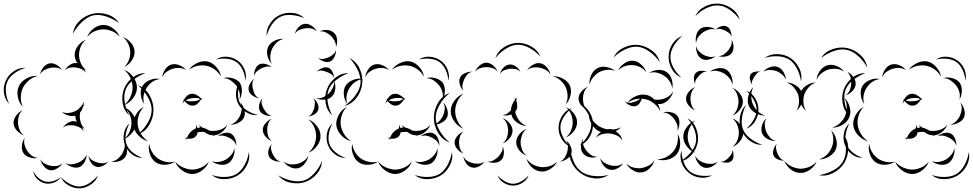

<svg xmlns="http://www.w3.org/2000/svg" viewBox="-76 -896 5306 1047"><path d="M322 -712Q327 -753 358.5 -782.5Q390 -812 429 -821Q469 -830 510 -817Q551 -804 573 -770Q541 -794 502 -806.5Q463 -819 431 -812Q400 -804 370.5 -776Q341 -748 322 -712ZM399 -694Q409 -721 434.5 -740.5Q460 -760 488 -760Q516 -760 541.5 -740.5Q567 -721 577 -695Q559 -716 535 -726Q511 -736 488 -736Q466 -736 441.5 -726Q417 -716 399 -694ZM594 -694Q618 -686 637.5 -663.5Q657 -641 658 -615Q659 -590 642 -565.5Q625 -541 601 -531Q620 -548 627.5 -571Q635 -594 634 -614Q633 -635 623.5 -656.5Q614 -678 594 -694ZM278 -513Q286 -529 304 -541.5Q322 -554 340 -552Q344 -552 347 -550Q331 -573 331 -597Q331 -623 349.5 -646.5Q368 -670 392 -679Q372 -662 363.5 -640Q355 -618 355 -597Q355 -576 363.5 -554Q372 -532 392 -515Q388 -517 384 -518Q390 -509 392 -499Q382 -514 367 -520Q352 -526 338 -528Q323 -530 307 -527.5Q291 -525 278 -513ZM143 -491Q146 -510 160 -528Q174 -546 193 -550Q212 -554 232 -542.5Q252 -531 262 -514Q247 -526 230 -527.5Q213 -529 198 -526Q183 -523 168 -515Q153 -507 143 -491ZM-26 -330Q-50 -354 -54.5 -390Q-59 -426 -44 -457Q-30 -488 0 -508Q30 -528 64 -526Q31 -517 3.5 -497Q-24 -477 -35 -453Q-47 -428 -44 -394.5Q-41 -361 -26 -330ZM601 -515Q629 -505 650 -477Q671 -449 671 -419Q671 -389 650 -361Q629 -333 601 -323Q624 -342 635.5 -368.5Q647 -395 647 -419Q647 -443 635.5 -469.5Q624 -496 601 -515ZM48 -314Q27 -335 21 -368.5Q15 -402 28 -428Q41 -454 71 -469.5Q101 -485 130 -482Q101 -475 80.5 -457Q60 -439 49 -417Q39 -396 37.5 -368.5Q36 -341 48 -314ZM676 -431Q716 -417 738.5 -378Q761 -339 761 -297Q761 -255 738.5 -216Q716 -177 676 -163Q708 -190 729.5 -226.5Q751 -263 751 -297Q751 -331 729.5 -367.5Q708 -404 676 -431ZM267 -200Q276 -215 295 -226.5Q314 -238 332 -235Q338 -234 344 -231Q335 -246 335 -261V-265Q317 -260 296 -266.5Q275 -273 261 -286Q280 -278 298.5 -280Q317 -282 332 -289Q343 -294 351 -300Q358 -309 367 -316Q376 -327 380 -342Q381 -333 379 -323Q383 -325 387 -327Q382 -323 378 -318Q374 -298 361 -283Q359 -272 359 -261Q359 -244 365 -226Q371 -208 387 -194Q379 -197 372 -202Q378 -191 380 -179Q371 -195 356.5 -202Q342 -209 327 -212Q313 -214 297 -212.5Q281 -211 267 -200ZM601 -311Q626 -302 645.5 -277Q665 -252 665 -225Q665 -198 645.5 -173Q626 -148 601 -139Q622 -156 631.5 -179.5Q641 -203 641 -225Q641 -247 631.5 -270.5Q622 -294 601 -311ZM55 -158Q34 -165 16.5 -183.5Q-1 -202 -2 -224Q-3 -245 12 -265.5Q27 -286 47 -295Q31 -280 26 -261Q21 -242 22 -225Q23 -208 30 -189.5Q37 -171 55 -158ZM130 -35Q111 -30 87.5 -37Q64 -44 52 -61Q41 -78 43.5 -102Q46 -126 58 -143Q53 -123 58 -105.5Q63 -88 72 -74Q81 -60 95.5 -48.5Q110 -37 130 -35ZM601 -123Q613 -107 616 -82.5Q619 -58 608 -41Q597 -24 573.5 -17Q550 -10 530 -15Q550 -17 564.5 -29Q579 -41 588 -54Q597 -68 602 -85.5Q607 -103 601 -123ZM396 -54Q397 -35 386 -14Q375 7 357 15Q339 22 316.5 14.5Q294 7 281 -8Q298 2 315.5 0Q333 -2 348 -8Q362 -13 376 -24.5Q390 -36 396 -54ZM514 -15Q504 -1 484.5 8.5Q465 18 448 13Q431 8 419.5 -10.5Q408 -29 407 -46Q414 -30 427.5 -22Q441 -14 454 -10Q468 -6 483.5 -5.5Q499 -5 514 -15ZM264 -6Q255 11 235 23Q215 35 196 32Q177 28 162.5 10Q148 -8 144 -27Q154 -10 169.5 -2.5Q185 5 200 8Q215 11 232.5 9Q250 7 264 -6ZM256 70Q243 90 218 99.5Q193 109 170 104Q146 99 127 80Q108 61 105 37Q116 59 134.5 74.5Q153 90 172 94Q191 98 214 91.5Q237 85 256 70ZM459 60Q449 90 420.5 109.5Q392 129 361 131Q329 132 299 115.5Q269 99 256 70Q278 93 306.5 107.5Q335 122 360 121Q386 119 412.5 102Q439 85 459 60Z M1102 -571Q1127 -589 1160.5 -586.5Q1194 -584 1219 -566Q1245 -548 1257.5 -517Q1270 -486 1262 -456Q1260 -487 1247 -515Q1234 -543 1213 -558Q1193 -572 1162.5 -575.5Q1132 -579 1102 -571ZM954 -515Q969 -538 998 -552Q1027 -566 1055 -561Q1082 -555 1103.5 -530.5Q1125 -506 1129 -478Q1115 -503 1093.5 -518Q1072 -533 1050 -537Q1028 -542 1002 -537Q976 -532 954 -515ZM809 -474Q810 -495 824 -516.5Q838 -538 858 -544Q879 -550 902 -540.5Q925 -531 938 -514Q920 -525 900.5 -525.5Q881 -526 865 -521Q849 -516 833 -505Q817 -494 809 -474ZM629 -267Q600 -292 593 -333Q586 -374 600 -410Q614 -447 646.5 -472.5Q679 -498 717 -497Q681 -484 650.5 -460Q620 -436 609 -407Q598 -378 604 -339.5Q610 -301 629 -267ZM1142 -470Q1164 -477 1190.5 -470Q1217 -463 1231 -445Q1244 -427 1243 -399.5Q1242 -372 1230 -353Q1235 -375 1229 -395.5Q1223 -416 1211 -431Q1200 -445 1182.5 -457Q1165 -469 1142 -470ZM711 -329Q695 -349 692 -378.5Q689 -408 702 -429Q716 -450 743.5 -460.5Q771 -471 796 -465Q771 -462 752 -447.5Q733 -433 723 -416Q712 -399 707.5 -376Q703 -353 711 -329ZM919 -331Q921 -341 927 -352Q924 -356 922 -360Q925 -357 928 -354Q935 -366 945 -374.5Q955 -383 966 -384Q980 -387 995 -379Q1010 -371 1020 -360Q1022 -362 1024 -365Q1023 -361 1022 -358Q1025 -353 1028 -349Q1024 -352 1020 -354Q1013 -341 1001 -330.5Q989 -320 975 -320Q963 -319 951 -326.5Q939 -334 931 -345Q924 -339 919 -331ZM970 -361Q962 -359 953.5 -356.5Q945 -354 937 -349Q946 -345 955.5 -344Q965 -343 974 -344Q985 -344 996 -346.5Q1007 -349 1016 -356Q1005 -362 993 -362Q981 -362 970 -361ZM1234 -338Q1249 -323 1256 -299Q1263 -275 1255 -256Q1246 -237 1223.5 -226Q1201 -215 1180 -216Q1200 -222 1213 -236Q1226 -250 1233 -265Q1240 -281 1242 -300Q1244 -319 1234 -338ZM731 -126Q702 -133 678.5 -157.5Q655 -182 651 -212Q648 -241 665 -270.5Q682 -300 708 -313Q688 -292 680 -265Q672 -238 675 -215Q678 -191 692 -167Q706 -143 731 -126ZM702 -35Q670 -34 643 -55Q616 -76 605 -106Q594 -135 600 -168.5Q606 -202 630 -223Q615 -195 610 -164Q605 -133 614 -109Q623 -85 647.5 -65Q672 -45 702 -35ZM939 -131Q940 -136 942 -140Q935 -141 929 -144Q937 -143 944 -146Q959 -181 991 -195Q995 -205 994 -216Q998 -208 1000 -198Q1004 -199 1009 -200Q1013 -200 1017 -200Q1012 -208 1009 -216Q1017 -206 1028 -200Q1047 -196 1065 -184Q1076 -182 1087 -182Q1106 -182 1127.5 -189.5Q1149 -197 1164 -216Q1156 -194 1135 -176.5Q1114 -159 1091 -158Q1092 -155 1094 -152Q1091 -155 1087 -158Q1062 -158 1039 -176Q1025 -178 1012 -176Q1006 -175 1001 -174Q999 -160 992 -153Q984 -144 971 -141Q958 -138 945 -140Q942 -136 939 -131ZM1110 -152Q1123 -164 1144.5 -170Q1166 -176 1182 -168Q1198 -160 1206 -139.5Q1214 -119 1212 -101Q1208 -119 1196 -129.5Q1184 -140 1171 -146Q1158 -153 1142 -156Q1126 -159 1110 -152ZM879 -15Q857 1 826 2.5Q795 4 773 -11Q751 -27 741 -56.5Q731 -86 738 -112Q741 -85 755 -64Q769 -43 786 -31Q804 -19 828.5 -13.5Q853 -8 879 -15ZM1202 -88Q1206 -66 1196.5 -41.5Q1187 -17 1168 -5Q1148 6 1122 1.5Q1096 -3 1079 -17Q1100 -10 1120 -13.5Q1140 -17 1156 -26Q1171 -35 1184.5 -50.5Q1198 -66 1202 -88ZM1281 -67Q1289 -31 1270.5 5Q1252 41 1220 61Q1188 80 1148 81Q1108 82 1078 58Q1114 70 1151.5 69Q1189 68 1215 52Q1240 36 1258 3Q1276 -30 1281 -67ZM1063 -14Q1053 13 1026.5 33Q1000 53 971 53Q942 52 915.5 32Q889 12 879 -15Q898 7 923 17.5Q948 28 971 29Q994 29 1019 18.5Q1044 8 1063 -14Z M1378 -700Q1375 -735 1396 -767Q1417 -799 1449 -814Q1482 -829 1520 -825.5Q1558 -822 1583 -797Q1550 -811 1514.5 -814Q1479 -817 1454 -805Q1428 -793 1407.5 -763.5Q1387 -734 1378 -700ZM1532 -712Q1536 -730 1551.5 -747Q1567 -764 1586 -766Q1605 -768 1624 -755Q1643 -742 1651 -725Q1637 -738 1620.5 -741Q1604 -744 1589 -742Q1574 -740 1558 -733.5Q1542 -727 1532 -712ZM1667 -725Q1684 -734 1707.5 -732.5Q1731 -731 1745 -717Q1760 -704 1762 -680.5Q1764 -657 1756 -639Q1757 -658 1748.5 -673.5Q1740 -689 1729 -700Q1717 -711 1701.5 -719Q1686 -727 1667 -725ZM1406 -548Q1389 -565 1382.5 -592Q1376 -619 1386 -640Q1397 -662 1421.5 -674Q1446 -686 1470 -684Q1447 -678 1431.5 -662.5Q1416 -647 1408 -630Q1400 -613 1398 -591Q1396 -569 1406 -548ZM1756 -623Q1757 -606 1748.5 -587Q1740 -568 1725 -561Q1710 -554 1690 -561Q1670 -568 1658 -580Q1673 -572 1688 -575Q1703 -578 1715 -583Q1728 -589 1739.5 -598Q1751 -607 1756 -623ZM1830 -579Q1867 -561 1885.5 -521Q1904 -481 1899 -440Q1895 -398 1868.5 -363Q1842 -328 1802 -318Q1836 -341 1861 -374.5Q1886 -408 1890 -441Q1893 -474 1876 -511.5Q1859 -549 1830 -579ZM1310 -481Q1308 -498 1315.5 -517.5Q1323 -537 1338 -545Q1353 -552 1373.5 -546.5Q1394 -541 1406 -529Q1391 -536 1376 -532.5Q1361 -529 1349 -523Q1337 -517 1325.5 -507.5Q1314 -498 1310 -481ZM1652 -505Q1662 -517 1680.5 -524.5Q1699 -532 1714 -527Q1729 -521 1737.5 -503Q1746 -485 1746 -470Q1741 -485 1729 -492.5Q1717 -500 1705 -504Q1693 -509 1679.5 -511Q1666 -513 1652 -505ZM1338 -360Q1321 -362 1303 -373.5Q1285 -385 1281 -401Q1276 -418 1286 -437Q1296 -456 1310 -466Q1300 -452 1300 -436.5Q1300 -421 1304 -408Q1307 -394 1314.5 -380.5Q1322 -367 1338 -360ZM1746 -454Q1755 -434 1752 -409Q1749 -384 1733 -369Q1718 -354 1692.5 -352.5Q1667 -351 1648 -360Q1669 -358 1687 -366Q1705 -374 1717 -386Q1729 -398 1738 -415.5Q1747 -433 1746 -454ZM1331 -269Q1299 -265 1269 -282.5Q1239 -300 1224 -328Q1209 -357 1211 -391.5Q1213 -426 1235 -450Q1223 -420 1222 -388Q1221 -356 1233 -333Q1245 -310 1272 -293Q1299 -276 1331 -269ZM1406 -265Q1389 -262 1369 -269Q1349 -276 1341 -291Q1333 -306 1338 -326.5Q1343 -347 1354 -360Q1348 -344 1351.5 -329.5Q1355 -315 1362 -303Q1369 -291 1379 -279.5Q1389 -268 1406 -265ZM1632 -360Q1646 -351 1655 -333Q1664 -315 1660 -299Q1656 -283 1638.5 -272.5Q1621 -262 1605 -261Q1620 -268 1626.5 -280.5Q1633 -293 1637 -305Q1640 -318 1641 -332.5Q1642 -347 1632 -360ZM1406 -126Q1388 -133 1372.5 -150.5Q1357 -168 1357 -188Q1357 -207 1372.5 -224.5Q1388 -242 1406 -249Q1391 -237 1386 -220Q1381 -203 1381 -188Q1381 -172 1386 -155.5Q1391 -139 1406 -126ZM1605 -245Q1632 -235 1652 -209Q1672 -183 1672 -154Q1672 -125 1652 -99Q1632 -73 1605 -63Q1627 -81 1637.5 -106Q1648 -131 1648 -154Q1648 -177 1637.5 -202Q1627 -227 1605 -245ZM1454 -15Q1437 -13 1417.5 -20.5Q1398 -28 1391 -43Q1383 -58 1388.5 -78Q1394 -98 1406 -110Q1399 -95 1402.5 -80.5Q1406 -66 1412 -54Q1418 -42 1427.5 -30.5Q1437 -19 1454 -15ZM1605 -47Q1602 -25 1586.5 -4.5Q1571 16 1550 21Q1528 26 1505 14.5Q1482 3 1470 -15Q1487 -2 1507 0Q1527 2 1544 -2Q1561 -6 1578 -16.5Q1595 -27 1605 -47ZM1680 -18Q1678 22 1650.5 53.5Q1623 85 1586 97Q1548 109 1507 100Q1466 91 1442 60Q1475 81 1513.5 89Q1552 97 1582 88Q1612 78 1638.5 48.5Q1665 19 1680 -18Z M2209 -571Q2234 -589 2267.5 -586.5Q2301 -584 2326 -566Q2352 -548 2364.5 -517Q2377 -486 2369 -456Q2367 -487 2354 -515Q2341 -543 2320 -558Q2300 -572 2269.5 -575.5Q2239 -579 2209 -571ZM2061 -515Q2076 -538 2105 -552Q2134 -566 2162 -561Q2189 -555 2210.5 -530.5Q2232 -506 2236 -478Q2222 -503 2200.5 -518Q2179 -533 2157 -537Q2135 -542 2109 -537Q2083 -532 2061 -515ZM1916 -474Q1917 -495 1931 -516.5Q1945 -538 1965 -544Q1986 -550 2009 -540.5Q2032 -531 2045 -514Q2027 -525 2007.5 -525.5Q1988 -526 1972 -521Q1956 -516 1940 -505Q1924 -494 1916 -474ZM1736 -267Q1707 -292 1700 -333Q1693 -374 1707 -410Q1721 -447 1753.5 -472.5Q1786 -498 1824 -497Q1788 -484 1757.5 -460Q1727 -436 1716 -407Q1705 -378 1711 -339.5Q1717 -301 1736 -267ZM2249 -470Q2271 -477 2297.5 -470Q2324 -463 2338 -445Q2351 -427 2350 -399.5Q2349 -372 2337 -353Q2342 -375 2336 -395.5Q2330 -416 2318 -431Q2307 -445 2289.5 -457Q2272 -469 2249 -470ZM1818 -329Q1802 -349 1799 -378.5Q1796 -408 1809 -429Q1823 -450 1850.5 -460.5Q1878 -471 1903 -465Q1878 -462 1859 -447.5Q1840 -433 1830 -416Q1819 -399 1814.5 -376Q1810 -353 1818 -329ZM2026 -331Q2028 -341 2034 -352Q2031 -356 2029 -360Q2032 -357 2035 -354Q2042 -366 2052 -374.5Q2062 -383 2073 -384Q2087 -387 2102 -379Q2117 -371 2127 -360Q2129 -362 2131 -365Q2130 -361 2129 -358Q2132 -353 2135 -349Q2131 -352 2127 -354Q2120 -341 2108 -330.5Q2096 -320 2082 -320Q2070 -319 2058 -326.5Q2046 -334 2038 -345Q2031 -339 2026 -331ZM2077 -361Q2069 -359 2060.5 -356.5Q2052 -354 2044 -349Q2053 -345 2062.5 -344Q2072 -343 2081 -344Q2092 -344 2103 -346.5Q2114 -349 2123 -356Q2112 -362 2100 -362Q2088 -362 2077 -361ZM2341 -338Q2356 -323 2363 -299Q2370 -275 2362 -256Q2353 -237 2330.5 -226Q2308 -215 2287 -216Q2307 -222 2320 -236Q2333 -250 2340 -265Q2347 -281 2349 -300Q2351 -319 2341 -338ZM1838 -126Q1809 -133 1785.5 -157.5Q1762 -182 1758 -212Q1755 -241 1772 -270.5Q1789 -300 1815 -313Q1795 -292 1787 -265Q1779 -238 1782 -215Q1785 -191 1799 -167Q1813 -143 1838 -126ZM1809 -35Q1777 -34 1750 -55Q1723 -76 1712 -106Q1701 -135 1707 -168.5Q1713 -202 1737 -223Q1722 -195 1717 -164Q1712 -133 1721 -109Q1730 -85 1754.5 -65Q1779 -45 1809 -35ZM2046 -131Q2047 -136 2049 -140Q2042 -141 2036 -144Q2044 -143 2051 -146Q2066 -181 2098 -195Q2102 -205 2101 -216Q2105 -208 2107 -198Q2111 -199 2116 -200Q2120 -200 2124 -200Q2119 -208 2116 -216Q2124 -206 2135 -200Q2154 -196 2172 -184Q2183 -182 2194 -182Q2213 -182 2234.5 -189.5Q2256 -197 2271 -216Q2263 -194 2242 -176.5Q2221 -159 2198 -158Q2199 -155 2201 -152Q2198 -155 2194 -158Q2169 -158 2146 -176Q2132 -178 2119 -176Q2113 -175 2108 -174Q2106 -160 2099 -153Q2091 -144 2078 -141Q2065 -138 2052 -140Q2049 -136 2046 -131ZM2217 -152Q2230 -164 2251.5 -170Q2273 -176 2289 -168Q2305 -160 2313 -139.5Q2321 -119 2319 -101Q2315 -119 2303 -129.5Q2291 -140 2278 -146Q2265 -153 2249 -156Q2233 -159 2217 -152ZM1986 -15Q1964 1 1933 2.5Q1902 4 1880 -11Q1858 -27 1848 -56.5Q1838 -86 1845 -112Q1848 -85 1862 -64Q1876 -43 1893 -31Q1911 -19 1935.5 -13.5Q1960 -8 1986 -15ZM2309 -88Q2313 -66 2303.5 -41.5Q2294 -17 2275 -5Q2255 6 2229 1.5Q2203 -3 2186 -17Q2207 -10 2227 -13.5Q2247 -17 2263 -26Q2278 -35 2291.5 -50.5Q2305 -66 2309 -88ZM2388 -67Q2396 -31 2377.5 5Q2359 41 2327 61Q2295 80 2255 81Q2215 82 2185 58Q2221 70 2258.5 69Q2296 68 2322 52Q2347 36 2365 3Q2383 -30 2388 -67ZM2170 -14Q2160 13 2133.5 33Q2107 53 2078 53Q2049 52 2022.5 32Q1996 12 1986 -15Q2005 7 2030 17.5Q2055 28 2078 29Q2101 29 2126 18.5Q2151 8 2170 -14Z M2626 -580Q2638 -617 2673 -639Q2708 -661 2746 -662Q2785 -663 2820.5 -643Q2856 -623 2871 -587Q2845 -616 2811 -634.5Q2777 -653 2746 -652Q2716 -651 2683 -630.5Q2650 -610 2626 -580ZM2515 -505Q2521 -523 2539 -538.5Q2557 -554 2576 -554Q2596 -554 2613.5 -538.5Q2631 -523 2638 -505Q2626 -520 2609 -525Q2592 -530 2576 -530Q2561 -530 2544 -525Q2527 -520 2515 -505ZM2798 -513Q2809 -530 2830 -542.5Q2851 -555 2871 -551Q2891 -547 2906.5 -528Q2922 -509 2926 -489Q2915 -507 2899 -515.5Q2883 -524 2867 -527Q2851 -530 2832.5 -528Q2814 -526 2798 -513ZM2650 -493Q2654 -510 2669 -526.5Q2684 -543 2702 -544Q2719 -546 2737 -533.5Q2755 -521 2762 -504Q2750 -517 2734 -519.5Q2718 -522 2704 -521Q2690 -519 2675 -513.5Q2660 -508 2650 -493ZM2451 -401Q2438 -414 2431.5 -435Q2425 -456 2433 -473Q2440 -489 2460.5 -497.5Q2481 -506 2499 -505Q2481 -500 2471 -488Q2461 -476 2455 -463Q2449 -449 2446 -433.5Q2443 -418 2451 -401ZM2939 -480Q2965 -482 2992.5 -468Q3020 -454 3031 -430Q3042 -406 3035 -376Q3028 -346 3009 -327Q3020 -351 3019 -375.5Q3018 -400 3009 -420Q3000 -439 2982 -456Q2964 -473 2939 -480ZM2376 -119Q2336 -133 2313 -172Q2290 -211 2290 -254Q2290 -297 2313 -336Q2336 -375 2376 -389Q2343 -362 2321.5 -325Q2300 -288 2300 -254Q2300 -220 2321.5 -183Q2343 -146 2376 -119ZM2451 -194Q2423 -205 2402.5 -232.5Q2382 -260 2382 -290Q2382 -320 2402.5 -347.5Q2423 -375 2451 -385Q2428 -366 2417 -340Q2406 -314 2406 -290Q2406 -266 2417 -240Q2428 -214 2451 -194ZM2795 -209Q2769 -210 2744.5 -227Q2720 -244 2713 -269L2712 -272Q2688 -263 2665 -268Q2680 -270 2691 -277.5Q2702 -285 2710 -295Q2712 -326 2732 -351Q2732 -359 2730 -366Q2734 -361 2736 -355Q2741 -360 2746 -364Q2742 -357 2739 -350Q2744 -335 2744.5 -319Q2745 -303 2737 -291Q2735 -288 2733 -286Q2734 -281 2736 -276Q2742 -256 2756.5 -237.5Q2771 -219 2795 -209ZM3084 -331Q3118 -319 3138 -286Q3158 -253 3158 -217Q3158 -181 3138.5 -148Q3119 -115 3085 -103Q3112 -126 3130 -157.5Q3148 -189 3148 -217Q3148 -246 3130 -277Q3112 -308 3084 -331ZM3010 -311Q3034 -302 3052.5 -278.5Q3071 -255 3071 -229Q3071 -203 3052.5 -179.5Q3034 -156 3010 -147Q3030 -164 3038.5 -186Q3047 -208 3047 -229Q3047 -250 3038.5 -272Q3030 -294 3010 -311ZM2665 -252Q2685 -245 2702 -225Q2719 -205 2719 -183Q2719 -161 2702 -141Q2685 -121 2665 -114Q2682 -128 2688.5 -147Q2695 -166 2695 -183Q2695 -201 2688.5 -219.5Q2682 -238 2665 -252ZM2795 -47Q2773 -55 2756 -76Q2739 -97 2739 -120Q2739 -143 2756 -164Q2773 -185 2795 -193Q2777 -178 2770 -158Q2763 -138 2763 -120Q2763 -102 2770 -82Q2777 -62 2795 -47ZM2451 -59Q2433 -65 2418 -82.5Q2403 -100 2403 -119Q2403 -137 2418 -154.5Q2433 -172 2451 -178Q2437 -166 2432 -150Q2427 -134 2427 -119Q2427 -104 2432 -87.5Q2437 -71 2451 -59ZM3010 -131Q3025 -120 3035 -99.5Q3045 -79 3040 -60Q3035 -42 3016 -29.5Q2997 -17 2978 -15Q2995 -23 3004 -37.5Q3013 -52 3017 -67Q3021 -81 3021 -98Q3021 -115 3010 -131ZM2665 -98Q2673 -81 2671.5 -58.5Q2670 -36 2657 -23Q2644 -10 2621.5 -8.5Q2599 -7 2582 -15Q2600 -13 2614.5 -21.5Q2629 -30 2640 -40Q2650 -51 2658.5 -65.5Q2667 -80 2665 -98ZM2566 -15Q2556 1 2535.5 11.5Q2515 22 2497 17Q2479 13 2466 -5.5Q2453 -24 2451 -43Q2459 -26 2473.5 -18Q2488 -10 2503 -6Q2517 -3 2534 -3.5Q2551 -4 2566 -15ZM2962 -15Q2951 9 2925 25.5Q2899 42 2873 39Q2846 37 2824 16Q2802 -5 2795 -31Q2810 -9 2832 2Q2854 13 2875 15Q2896 17 2919.5 10.5Q2943 4 2962 -15ZM2807 60Q2798 85 2773.5 100.5Q2749 116 2722 116Q2695 116 2670.5 100.5Q2646 85 2637 60Q2654 80 2677.5 93Q2701 106 2722 106Q2743 106 2766.5 93Q2790 80 2807 60Z M3270 -583Q3288 -619 3326.5 -637Q3365 -655 3404 -651Q3444 -646 3478 -621Q3512 -596 3522 -557Q3499 -590 3467 -613.5Q3435 -637 3403 -641Q3371 -644 3335 -627.5Q3299 -611 3270 -583ZM3294 -511Q3304 -533 3327 -549.5Q3350 -566 3374 -565Q3398 -564 3419.5 -545Q3441 -526 3448 -502Q3433 -522 3412.5 -531Q3392 -540 3373 -541Q3354 -542 3332.5 -535.5Q3311 -529 3294 -511ZM3139 -435Q3136 -459 3147.5 -485.5Q3159 -512 3181 -524Q3203 -536 3231.5 -530.5Q3260 -525 3278 -509Q3255 -518 3232.5 -515Q3210 -512 3192 -503Q3175 -493 3160 -476Q3145 -459 3139 -435ZM3463 -498Q3483 -512 3511 -514.5Q3539 -517 3559 -503Q3579 -490 3587 -463Q3595 -436 3590 -413Q3587 -437 3574 -455Q3561 -473 3545 -483Q3529 -494 3507.5 -499.5Q3486 -505 3463 -498ZM3126 -297Q3108 -304 3093 -322.5Q3078 -341 3079 -361Q3080 -381 3096 -398.5Q3112 -416 3130 -422Q3115 -410 3109 -393Q3103 -376 3103 -360Q3102 -345 3107 -327.5Q3112 -310 3126 -297ZM3595 -398Q3590 -374 3571 -353.5Q3552 -333 3528 -329Q3520 -328 3511 -329Q3522 -310 3524 -290Q3516 -307 3504 -319.5Q3492 -332 3479 -340Q3477 -341 3476 -342Q3461 -351 3445 -355Q3435 -357 3424 -358Q3420 -345 3412 -333.5Q3404 -322 3393 -318Q3377 -313 3359 -321.5Q3341 -330 3331 -342Q3338 -338 3346 -336Q3363 -360 3393 -372.5Q3423 -385 3451 -378Q3474 -372 3493 -353Q3509 -351 3525 -353Q3544 -356 3563.5 -366.5Q3583 -377 3595 -398ZM3385 -341Q3393 -344 3401 -348Q3409 -352 3415 -358Q3398 -358 3380 -352.5Q3362 -347 3347 -336Q3357 -334 3366.5 -336Q3376 -338 3385 -341ZM3032 -97Q3002 -110 2985 -141Q2968 -172 2970 -205Q2972 -238 2991.5 -267.5Q3011 -297 3043 -307Q3017 -287 2999 -259Q2981 -231 2980 -205Q2979 -179 2993.5 -149.5Q3008 -120 3032 -97ZM3539 -283Q3558 -289 3582 -284Q3606 -279 3618 -264Q3630 -248 3629 -223.5Q3628 -199 3617 -182Q3622 -202 3615.5 -219Q3609 -236 3599 -249Q3589 -262 3574 -272Q3559 -282 3539 -283ZM3174 -145Q3183 -163 3201 -176Q3197 -177 3193 -179Q3165 -192 3148.5 -222.5Q3132 -253 3135 -284Q3143 -254 3162 -232.5Q3181 -211 3203 -201Q3218 -194 3234 -191Q3244 -193 3253 -192Q3259 -192 3264 -190Q3289 -191 3311 -202Q3299 -189 3281 -181Q3311 -162 3319 -129Q3307 -148 3288 -157Q3269 -166 3250 -168Q3232 -170 3211.5 -165.5Q3191 -161 3174 -145ZM3673 -251Q3706 -233 3720.5 -195Q3735 -157 3729 -120Q3722 -83 3696 -52.5Q3670 -22 3632 -15Q3665 -34 3689.5 -63Q3714 -92 3719 -122Q3724 -152 3711 -187.5Q3698 -223 3673 -251ZM3619 -166Q3634 -142 3633 -110Q3632 -78 3615 -56Q3597 -34 3566 -26Q3535 -18 3508 -27Q3536 -28 3559 -40.5Q3582 -53 3596 -71Q3610 -88 3617 -113.5Q3624 -139 3619 -166ZM3182 -41Q3164 -34 3140 -38.5Q3116 -43 3104 -59Q3091 -74 3092 -98Q3093 -122 3103 -139Q3099 -120 3105.5 -103Q3112 -86 3122 -74Q3132 -61 3147 -51Q3162 -41 3182 -41ZM3242 58Q3208 81 3164.5 76.5Q3121 72 3088 47Q3055 23 3038 -17.5Q3021 -58 3032 -97Q3035 -56 3051 -18Q3067 20 3093 39Q3120 59 3161 63.5Q3202 68 3242 58ZM3323 -6Q3312 11 3290.5 22.5Q3269 34 3249 29Q3229 25 3214.5 5.5Q3200 -14 3197 -34Q3206 -16 3222 -7Q3238 2 3254 6Q3270 10 3288.5 8Q3307 6 3323 -6ZM3493 -22Q3487 1 3467 21.5Q3447 42 3422 44Q3398 47 3374 32Q3350 17 3339 -5Q3356 12 3378 17.5Q3400 23 3420 21Q3439 18 3459.5 8Q3480 -2 3493 -22Z M3716 -808Q3732 -843 3768.5 -861Q3805 -879 3843 -876Q3882 -873 3915 -849Q3948 -825 3958 -788Q3936 -820 3904.5 -842Q3873 -864 3843 -866Q3812 -869 3777.5 -852.5Q3743 -836 3716 -808ZM3826 -735Q3837 -746 3855 -752Q3873 -758 3886 -752Q3900 -746 3907 -728.5Q3914 -711 3913 -696Q3909 -710 3898 -717.5Q3887 -725 3877 -730Q3866 -735 3853 -738Q3840 -741 3826 -735ZM3720 -661Q3715 -680 3721 -704Q3727 -728 3744 -740Q3761 -751 3785.5 -749Q3810 -747 3826 -735Q3807 -740 3789 -734.5Q3771 -729 3758 -720Q3744 -710 3733 -695.5Q3722 -681 3720 -661ZM3640 -473Q3607 -486 3588 -519Q3569 -552 3570 -588Q3570 -624 3590.5 -656Q3611 -688 3645 -700Q3617 -677 3598.5 -646.5Q3580 -616 3580 -588Q3579 -559 3596 -528Q3613 -497 3640 -473ZM3913 -680Q3923 -665 3924 -643Q3925 -621 3914 -606Q3903 -592 3881 -588Q3859 -584 3842 -590Q3860 -591 3873 -600.5Q3886 -610 3895 -621Q3904 -633 3910.5 -647.5Q3917 -662 3913 -680ZM3826 -590Q3812 -577 3790 -571.5Q3768 -566 3751 -575Q3734 -584 3726 -605Q3718 -626 3720 -645Q3724 -627 3736.5 -615Q3749 -603 3762 -596Q3776 -589 3792.5 -586Q3809 -583 3826 -590ZM3795 -505Q3812 -519 3838 -523.5Q3864 -528 3884 -517Q3903 -505 3912.5 -480Q3922 -455 3918 -433Q3914 -455 3900.5 -471Q3887 -487 3872 -496Q3856 -505 3836 -509Q3816 -513 3795 -505ZM3715 -437Q3708 -450 3708 -469Q3708 -488 3718 -498Q3728 -509 3746.5 -510Q3765 -511 3779 -505Q3764 -506 3753.5 -498.5Q3743 -491 3735 -482Q3727 -473 3720 -462.5Q3713 -452 3715 -437ZM3715 -294Q3696 -301 3680.5 -319.5Q3665 -338 3665 -358Q3665 -378 3680.5 -396Q3696 -414 3715 -421Q3700 -408 3694.5 -391Q3689 -374 3689 -358Q3689 -342 3694.5 -324.5Q3700 -307 3715 -294ZM3918 -417Q3940 -409 3957.5 -387Q3975 -365 3975 -342Q3975 -318 3957.5 -296Q3940 -274 3918 -266Q3936 -281 3943.5 -302Q3951 -323 3951 -342Q3951 -361 3943.5 -381.5Q3936 -402 3918 -417ZM3993 -401Q4024 -390 4042 -360Q4060 -330 4060 -298Q4060 -265 4042 -235Q4024 -205 3993 -194Q4018 -215 4034 -243.5Q4050 -272 4050 -298Q4050 -324 4034 -352Q4018 -380 3993 -401ZM3918 -250Q3941 -242 3959 -219.5Q3977 -197 3977 -172Q3977 -148 3959 -125.5Q3941 -103 3918 -95Q3937 -110 3945 -131.5Q3953 -153 3953 -172Q3953 -192 3945 -213Q3937 -234 3918 -250ZM3715 -63Q3689 -72 3669.5 -97.5Q3650 -123 3650 -150Q3650 -178 3669.5 -203.5Q3689 -229 3715 -238Q3694 -220 3684 -196.5Q3674 -173 3674 -150Q3674 -128 3684 -104.5Q3694 -81 3715 -63ZM3918 -79Q3924 -66 3924 -47.5Q3924 -29 3914 -19Q3904 -9 3885.5 -9Q3867 -9 3854 -15Q3868 -14 3878.5 -21Q3889 -28 3897 -36Q3905 -44 3912 -54.5Q3919 -65 3918 -79ZM3807 60Q3778 77 3742 72.5Q3706 68 3680 46Q3653 25 3641 -9Q3629 -43 3640 -75Q3641 -41 3653 -9.5Q3665 22 3686 39Q3707 56 3740 61Q3773 66 3807 60ZM3838 -15Q3827 2 3805.5 12.5Q3784 23 3764 18Q3745 13 3731 -7Q3717 -27 3715 -47Q3724 -29 3739.5 -19.5Q3755 -10 3770 -6Q3786 -2 3804 -2.5Q3822 -3 3838 -15Z M4402 -580Q4423 -614 4463.5 -628Q4504 -642 4544 -634Q4583 -626 4615 -597Q4647 -568 4653 -528Q4634 -563 4603.5 -590.5Q4573 -618 4542 -624Q4510 -631 4472 -618Q4434 -605 4402 -580ZM4094 -580Q4123 -602 4163 -601Q4203 -600 4234 -580Q4265 -559 4282.5 -523.5Q4300 -488 4292 -452Q4287 -489 4270 -522Q4253 -555 4228 -571Q4203 -587 4166 -589Q4129 -591 4094 -580ZM4377 -461Q4378 -486 4395 -509.5Q4412 -533 4436 -540Q4460 -547 4486.5 -536Q4513 -525 4528 -505Q4507 -519 4484 -520.5Q4461 -522 4442 -517Q4423 -511 4405 -497.5Q4387 -484 4377 -461ZM4086 -505Q4099 -521 4122 -529.5Q4145 -538 4165 -531Q4184 -524 4196.5 -503Q4209 -482 4209 -461Q4202 -480 4187 -491.5Q4172 -503 4157 -509Q4141 -514 4122.5 -514.5Q4104 -515 4086 -505ZM4026 -435Q4018 -445 4014 -462Q4010 -479 4017 -490Q4024 -501 4040.5 -504.5Q4057 -508 4070 -505Q4057 -503 4050 -494.5Q4043 -486 4037 -477Q4032 -468 4027 -458Q4022 -448 4026 -435ZM4544 -505Q4562 -497 4576.5 -477.5Q4591 -458 4590 -437Q4589 -417 4572 -399.5Q4555 -382 4535 -376Q4552 -388 4558.5 -405.5Q4565 -423 4566 -439Q4567 -455 4562.5 -473Q4558 -491 4544 -505ZM4319 -292Q4303 -305 4293 -326Q4283 -305 4267 -292Q4280 -314 4281 -338Q4282 -362 4276 -381Q4269 -400 4253.5 -418.5Q4238 -437 4214 -446Q4237 -446 4259.5 -433Q4282 -420 4293 -400Q4304 -420 4326.5 -433Q4349 -446 4372 -446Q4348 -437 4332.5 -418.5Q4317 -400 4310 -381Q4304 -362 4305 -338Q4306 -314 4319 -292ZM4096 -266Q4070 -265 4043.5 -280Q4017 -295 4007 -320Q3997 -344 4005 -373.5Q4013 -403 4032 -421Q4020 -397 4020.5 -372.5Q4021 -348 4029 -329Q4037 -309 4054 -291.5Q4071 -274 4096 -266ZM4529 -362Q4549 -343 4557.5 -312.5Q4566 -282 4555 -256Q4545 -231 4517.5 -215Q4490 -199 4462 -200Q4488 -208 4506.5 -226.5Q4525 -245 4533 -265Q4541 -286 4541.5 -311.5Q4542 -337 4529 -362ZM4081 -106Q4044 -105 4012.5 -128.5Q3981 -152 3967 -186Q3953 -220 3959 -259Q3965 -298 3992 -323Q3975 -290 3970 -253.5Q3965 -217 3976 -190Q3987 -163 4016.5 -140.5Q4046 -118 4081 -106ZM4154 -127Q4133 -126 4110.5 -137.5Q4088 -149 4080 -169Q4072 -189 4079.5 -213Q4087 -237 4103 -251Q4093 -233 4094.5 -213.5Q4096 -194 4102 -178Q4109 -162 4121.5 -147.5Q4134 -133 4154 -127ZM4456 -185Q4476 -167 4484 -137Q4492 -107 4482 -82Q4471 -57 4444 -41.5Q4417 -26 4390 -27Q4416 -35 4433.5 -53Q4451 -71 4459 -91Q4468 -111 4468 -136Q4468 -161 4456 -185ZM4526 -158Q4551 -126 4549.5 -83Q4548 -40 4527 -6Q4505 28 4467 47.5Q4429 67 4390 59Q4429 53 4465 34.5Q4501 16 4518 -11Q4536 -39 4537 -79Q4538 -119 4526 -158ZM4201 -20Q4185 -19 4166.5 -26.5Q4148 -34 4142 -49Q4136 -63 4142.5 -82Q4149 -101 4160 -112Q4153 -98 4156 -84Q4159 -70 4164 -58Q4169 -47 4177.5 -35.5Q4186 -24 4201 -20ZM4377 -15Q4367 11 4341 29.5Q4315 48 4288 47Q4260 47 4235 27Q4210 7 4201 -20Q4218 2 4242 12.5Q4266 23 4288 24Q4310 24 4334.5 15Q4359 6 4377 -15Z M5028 -571Q5053 -589 5086.5 -586.5Q5120 -584 5145 -566Q5171 -548 5183.5 -517Q5196 -486 5188 -456Q5186 -487 5173 -515Q5160 -543 5139 -558Q5119 -572 5088.5 -575.5Q5058 -579 5028 -571ZM4880 -515Q4895 -538 4924 -552Q4953 -566 4981 -561Q5008 -555 5029.5 -530.5Q5051 -506 5055 -478Q5041 -503 5019.5 -518Q4998 -533 4976 -537Q4954 -542 4928 -537Q4902 -532 4880 -515ZM4735 -474Q4736 -495 4750 -516.5Q4764 -538 4784 -544Q4805 -550 4828 -540.5Q4851 -531 4864 -514Q4846 -525 4826.5 -525.5Q4807 -526 4791 -521Q4775 -516 4759 -505Q4743 -494 4735 -474ZM4555 -267Q4526 -292 4519 -333Q4512 -374 4526 -410Q4540 -447 4572.5 -472.5Q4605 -498 4643 -497Q4607 -484 4576.5 -460Q4546 -436 4535 -407Q4524 -378 4530 -339.5Q4536 -301 4555 -267ZM5068 -470Q5090 -477 5116.5 -470Q5143 -463 5157 -445Q5170 -427 5169 -399.5Q5168 -372 5156 -353Q5161 -375 5155 -395.5Q5149 -416 5137 -431Q5126 -445 5108.5 -457Q5091 -469 5068 -470ZM4637 -329Q4621 -349 4618 -378.5Q4615 -408 4628 -429Q4642 -450 4669.5 -460.5Q4697 -471 4722 -465Q4697 -462 4678 -447.5Q4659 -433 4649 -416Q4638 -399 4633.5 -376Q4629 -353 4637 -329ZM4845 -331Q4847 -341 4853 -352Q4850 -356 4848 -360Q4851 -357 4854 -354Q4861 -366 4871 -374.5Q4881 -383 4892 -384Q4906 -387 4921 -379Q4936 -371 4946 -360Q4948 -362 4950 -365Q4949 -361 4948 -358Q4951 -353 4954 -349Q4950 -352 4946 -354Q4939 -341 4927 -330.5Q4915 -320 4901 -320Q4889 -319 4877 -326.5Q4865 -334 4857 -345Q4850 -339 4845 -331ZM4896 -361Q4888 -359 4879.5 -356.5Q4871 -354 4863 -349Q4872 -345 4881.5 -344Q4891 -343 4900 -344Q4911 -344 4922 -346.5Q4933 -349 4942 -356Q4931 -362 4919 -362Q4907 -362 4896 -361ZM5160 -338Q5175 -323 5182 -299Q5189 -275 5181 -256Q5172 -237 5149.5 -226Q5127 -215 5106 -216Q5126 -222 5139 -236Q5152 -250 5159 -265Q5166 -281 5168 -300Q5170 -319 5160 -338ZM4657 -126Q4628 -133 4604.5 -157.5Q4581 -182 4577 -212Q4574 -241 4591 -270.5Q4608 -300 4634 -313Q4614 -292 4606 -265Q4598 -238 4601 -215Q4604 -191 4618 -167Q4632 -143 4657 -126ZM4628 -35Q4596 -34 4569 -55Q4542 -76 4531 -106Q4520 -135 4526 -168.5Q4532 -202 4556 -223Q4541 -195 4536 -164Q4531 -133 4540 -109Q4549 -85 4573.5 -65Q4598 -45 4628 -35ZM4865 -131Q4866 -136 4868 -140Q4861 -141 4855 -144Q4863 -143 4870 -146Q4885 -181 4917 -195Q4921 -205 4920 -216Q4924 -208 4926 -198Q4930 -199 4935 -200Q4939 -200 4943 -200Q4938 -208 4935 -216Q4943 -206 4954 -200Q4973 -196 4991 -184Q5002 -182 5013 -182Q5032 -182 5053.5 -189.5Q5075 -197 5090 -216Q5082 -194 5061 -176.5Q5040 -159 5017 -158Q5018 -155 5020 -152Q5017 -155 5013 -158Q4988 -158 4965 -176Q4951 -178 4938 -176Q4932 -175 4927 -174Q4925 -160 4918 -153Q4910 -144 4897 -141Q4884 -138 4871 -140Q4868 -136 4865 -131ZM5036 -152Q5049 -164 5070.5 -170Q5092 -176 5108 -168Q5124 -160 5132 -139.5Q5140 -119 5138 -101Q5134 -119 5122 -129.5Q5110 -140 5097 -146Q5084 -153 5068 -156Q5052 -159 5036 -152ZM4805 -15Q4783 1 4752 2.5Q4721 4 4699 -11Q4677 -27 4667 -56.5Q4657 -86 4664 -112Q4667 -85 4681 -64Q4695 -43 4712 -31Q4730 -19 4754.5 -13.5Q4779 -8 4805 -15ZM5128 -88Q5132 -66 5122.5 -41.5Q5113 -17 5094 -5Q5074 6 5048 1.5Q5022 -3 5005 -17Q5026 -10 5046 -13.5Q5066 -17 5082 -26Q5097 -35 5110.5 -50.5Q5124 -66 5128 -88ZM5207 -67Q5215 -31 5196.5 5Q5178 41 5146 61Q5114 80 5074 81Q5034 82 5004 58Q5040 70 5077.5 69Q5115 68 5141 52Q5166 36 5184 3Q5202 -30 5207 -67ZM4989 -14Q4979 13 4952.5 33Q4926 53 4897 53Q4868 52 4841.5 32Q4815 12 4805 -15Q4824 7 4849 17.5Q4874 28 4897 29Q4920 29 4945 18.5Q4970 8 4989 -14Z"/></svg>

Font: Rubik Puddles
Style: Regular
Weight: 400
Designer: Hubert and Fischer, NaN
Foundry: Hubert and Fischer, NaN
Version: Version 2.200